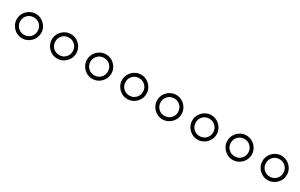

<svg xmlns="http://www.w3.org/2000/svg" viewBox="118 -1328 2965 1895"><g transform="rotate(30 1600.0 -380.0)"><path d="M80 -380Q80 -342 99 -310.5Q118 -279 149.5 -260Q181 -241 219 -241Q257 -241 288.5 -260Q320 -279 339 -310.5Q358 -342 358 -380Q358 -418 339 -449.5Q320 -481 288.5 -500Q257 -519 219 -519Q181 -519 149.5 -500Q118 -481 99 -449.5Q80 -418 80 -380ZM120 -380Q120 -422 148.5 -450.5Q177 -479 219 -479Q261 -479 289.5 -450.5Q318 -422 318 -380Q318 -338 289.5 -309.5Q261 -281 219 -281Q177 -281 148.5 -309.5Q120 -338 120 -380Z M480 -380Q480 -342 499 -310.5Q518 -279 549.5 -260Q581 -241 619 -241Q657 -241 688.5 -260Q720 -279 739 -310.5Q758 -342 758 -380Q758 -418 739 -449.5Q720 -481 688.5 -500Q657 -519 619 -519Q581 -519 549.5 -500Q518 -481 499 -449.5Q480 -418 480 -380ZM520 -380Q520 -422 548.5 -450.5Q577 -479 619 -479Q661 -479 689.5 -450.5Q718 -422 718 -380Q718 -338 689.5 -309.5Q661 -281 619 -281Q577 -281 548.5 -309.5Q520 -338 520 -380Z M880 -380Q880 -342 899 -310.5Q918 -279 949.5 -260Q981 -241 1019 -241Q1057 -241 1088.5 -260Q1120 -279 1139 -310.5Q1158 -342 1158 -380Q1158 -418 1139 -449.5Q1120 -481 1088.5 -500Q1057 -519 1019 -519Q981 -519 949.5 -500Q918 -481 899 -449.5Q880 -418 880 -380ZM920 -380Q920 -422 948.5 -450.5Q977 -479 1019 -479Q1061 -479 1089.5 -450.5Q1118 -422 1118 -380Q1118 -338 1089.5 -309.5Q1061 -281 1019 -281Q977 -281 948.5 -309.5Q920 -338 920 -380Z M1280 -380Q1280 -342 1299 -310.5Q1318 -279 1349.5 -260Q1381 -241 1419 -241Q1457 -241 1488.5 -260Q1520 -279 1539 -310.5Q1558 -342 1558 -380Q1558 -418 1539 -449.5Q1520 -481 1488.5 -500Q1457 -519 1419 -519Q1381 -519 1349.5 -500Q1318 -481 1299 -449.5Q1280 -418 1280 -380ZM1320 -380Q1320 -422 1348.5 -450.5Q1377 -479 1419 -479Q1461 -479 1489.5 -450.5Q1518 -422 1518 -380Q1518 -338 1489.5 -309.5Q1461 -281 1419 -281Q1377 -281 1348.5 -309.5Q1320 -338 1320 -380Z M1680 -380Q1680 -342 1699 -310.5Q1718 -279 1749.5 -260Q1781 -241 1819 -241Q1857 -241 1888.5 -260Q1920 -279 1939 -310.5Q1958 -342 1958 -380Q1958 -418 1939 -449.5Q1920 -481 1888.5 -500Q1857 -519 1819 -519Q1781 -519 1749.5 -500Q1718 -481 1699 -449.5Q1680 -418 1680 -380ZM1720 -380Q1720 -422 1748.5 -450.5Q1777 -479 1819 -479Q1861 -479 1889.5 -450.5Q1918 -422 1918 -380Q1918 -338 1889.5 -309.5Q1861 -281 1819 -281Q1777 -281 1748.5 -309.5Q1720 -338 1720 -380Z M2080 -380Q2080 -342 2099 -310.5Q2118 -279 2149.5 -260Q2181 -241 2219 -241Q2257 -241 2288.5 -260Q2320 -279 2339 -310.5Q2358 -342 2358 -380Q2358 -418 2339 -449.5Q2320 -481 2288.5 -500Q2257 -519 2219 -519Q2181 -519 2149.5 -500Q2118 -481 2099 -449.5Q2080 -418 2080 -380ZM2120 -380Q2120 -422 2148.5 -450.5Q2177 -479 2219 -479Q2261 -479 2289.5 -450.5Q2318 -422 2318 -380Q2318 -338 2289.5 -309.5Q2261 -281 2219 -281Q2177 -281 2148.5 -309.5Q2120 -338 2120 -380Z M2480 -380Q2480 -342 2499 -310.5Q2518 -279 2549.5 -260Q2581 -241 2619 -241Q2657 -241 2688.5 -260Q2720 -279 2739 -310.5Q2758 -342 2758 -380Q2758 -418 2739 -449.5Q2720 -481 2688.5 -500Q2657 -519 2619 -519Q2581 -519 2549.5 -500Q2518 -481 2499 -449.5Q2480 -418 2480 -380ZM2520 -380Q2520 -422 2548.5 -450.5Q2577 -479 2619 -479Q2661 -479 2689.5 -450.5Q2718 -422 2718 -380Q2718 -338 2689.5 -309.5Q2661 -281 2619 -281Q2577 -281 2548.5 -309.5Q2520 -338 2520 -380Z M2880 -380Q2880 -342 2899 -310.5Q2918 -279 2949.5 -260Q2981 -241 3019 -241Q3057 -241 3088.5 -260Q3120 -279 3139 -310.5Q3158 -342 3158 -380Q3158 -418 3139 -449.5Q3120 -481 3088.5 -500Q3057 -519 3019 -519Q2981 -519 2949.5 -500Q2918 -481 2899 -449.5Q2880 -418 2880 -380ZM2920 -380Q2920 -422 2948.5 -450.5Q2977 -479 3019 -479Q3061 -479 3089.5 -450.5Q3118 -422 3118 -380Q3118 -338 3089.5 -309.5Q3061 -281 3019 -281Q2977 -281 2948.5 -309.5Q2920 -338 2920 -380Z"/></g></svg>

Font: text-security-circle
Style: Regular
Weight: 400
Monospace: yes
Foundry: Oskari Noppa
Version: Version 3.000;hotconv 1.0.118;makeotfexe 2.5.65603